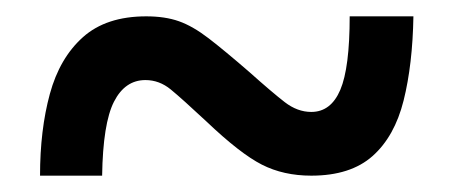

<svg xmlns="http://www.w3.org/2000/svg" viewBox="-20 -474 555 235"><path d="M29 -259Q29 -315 41 -359Q53 -403 81.5 -428.5Q110 -454 159 -454Q182 -454 199 -448Q216 -442 235.5 -427Q255 -412 285 -386Q313 -361 328.5 -349Q344 -337 361 -337Q385 -337 396.5 -364Q408 -391 408 -454H486Q485 -395 474 -351Q463 -307 436 -283Q409 -259 361 -259Q327 -259 300.5 -272.5Q274 -286 233 -325Q203 -353 189 -364.5Q175 -376 158 -376Q133 -376 119.5 -349.5Q106 -323 105 -259Z"/></svg>

Font: Noto Serif Armenian SemiCondensed ExtraBold
Style: Regular
Weight: 800
Width: 4
Designer: Monotype Design Team
Foundry: Monotype Imaging Inc.
Version: Version 2.008; ttfautohint (v1.8.4.7-5d5b)